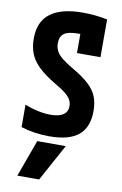

<svg xmlns="http://www.w3.org/2000/svg" viewBox="-107 -799 714 1128"><g transform="rotate(10 250.0 -235.0)"><path d="M210 270H80L160 50H330ZM224 10Q179 10 136 3.5Q93 -3 55 -15V-149Q91 -134 132.5 -125Q174 -116 210 -116Q259 -116 285 -133.5Q311 -151 311 -185Q311 -205 301.5 -222.5Q292 -240 269.5 -258.5Q247 -277 208 -299Q144 -337 106 -372.5Q68 -408 51.5 -448.5Q35 -489 35 -540Q35 -642 100.5 -691Q166 -740 293 -740Q328 -740 365.5 -736.5Q403 -733 440 -725V-500H300V-671L349 -610Q334 -612 318 -613Q302 -614 289 -614Q230 -614 204.5 -596.5Q179 -579 179 -538Q179 -513 189.5 -492Q200 -471 225.5 -450.5Q251 -430 294 -405Q354 -370 389.5 -337.5Q425 -305 440 -267.5Q455 -230 455 -181Q455 -84 398.5 -37Q342 10 224 10Z"/></g></svg>

Font: M PLUS Code Latin
Style: Bold
Weight: 700
Designer: Coji Morishita
Foundry: UNDERFOREST DESIGN
Version: Version 1.002; ttfautohint (v1.8.3)